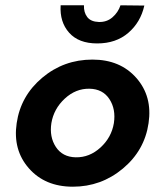

<svg xmlns="http://www.w3.org/2000/svg" viewBox="-20 -695 598 725"><path d="M209 -675H297Q296 -648 309.5 -630.5Q323 -613 353 -612Q383 -611 404.5 -629.5Q426 -648 435 -675L525 -674Q511 -611 464.5 -571Q418 -531 347 -531Q277 -531 241 -571.5Q205 -612 209 -675ZM43 -230Q58 -333 139.5 -401.5Q221 -470 329 -470Q434 -470 495 -400.5Q556 -331 541 -230Q526 -127 444 -58.5Q362 10 255 10Q150 10 89 -59.5Q28 -129 43 -230ZM174 -230Q166 -178 191 -140Q216 -102 266 -101Q318 -100 359.5 -138Q401 -176 410 -230Q418 -283 393 -321Q368 -359 318 -360Q266 -361 224.5 -322.5Q183 -284 174 -230Z"/></svg>

Font: Jost* 600 Semi
Style: Italic
Weight: 600
Italic angle: -10°
Version: Version 3.500